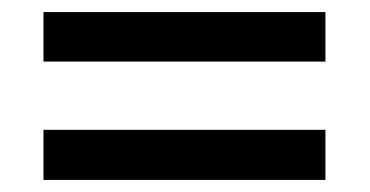

<svg xmlns="http://www.w3.org/2000/svg" viewBox="-20 -511 612 318"><path d="M52 -409V-491H519V-409ZM52 -213V-296H519V-213Z"/></svg>

Font: Noto Kufi Arabic Medium
Style: Regular
Weight: 500
Designer: Monotype Design Team, David Williams, Khaled Hosny
Foundry: Google LLC
Version: Version 2.109; ttfautohint (v1.8.4.7-5d5b)